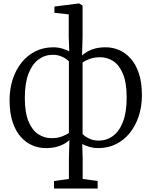

<svg xmlns="http://www.w3.org/2000/svg" viewBox="-20 -839 870 1102"><path d="M290 243V200L375.5 188V71L378.5 -35Q366.5 -23.5 347.8 -13Q329 -2.5 303 4.2Q277 11 241.5 11Q203.5 11 166.8 -4.2Q130 -19.5 100.2 -52.2Q70.5 -85 52.8 -137.5Q35 -190 35 -265Q35 -329 53 -384Q71 -439 104 -480.2Q137 -521.5 183.2 -544.5Q229.5 -567.5 285.5 -567.5Q314 -567.5 338.5 -560Q363 -552.5 377.5 -544L374.5 -627.5V-756.5L292.5 -765.5V-801.5L431 -819H435.5L454 -806.5V-627.5L451 -520.5Q463.5 -532.5 482 -543.2Q500.5 -554 526.5 -560.8Q552.5 -567.5 588 -567.5Q626 -567.5 662.5 -552.2Q699 -537 729 -504.2Q759 -471.5 776.8 -419Q794.5 -366.5 794.5 -292Q794.5 -228 776.5 -173Q758.5 -118 725.5 -76.5Q692.5 -35 646.2 -12Q600 11 544 11Q515.5 11 490.8 3.2Q466 -4.5 452 -12.5L454.5 71V188L540.5 200V243ZM275 -46Q310.5 -46 336.8 -56.2Q363 -66.5 375.5 -76V-486.5Q371 -492.5 358.2 -501.5Q345.5 -510.5 326.2 -517.5Q307 -524.5 282.5 -524.5Q238 -524.5 201.5 -498Q165 -471.5 143.8 -416.8Q122.5 -362 122.5 -277.5Q122.5 -192.5 143.8 -141.8Q165 -91 200 -68.5Q235 -46 275 -46ZM547 -32Q592 -32 628.2 -58.5Q664.5 -85 685.8 -139.8Q707 -194.5 707 -279Q707 -364 685.8 -415Q664.5 -466 630 -488.2Q595.5 -510.5 555.5 -510.5Q520 -510.5 493.2 -500.2Q466.5 -490 454 -480.5V-70Q459 -64 471.5 -55Q484 -46 503.2 -39Q522.5 -32 547 -32Z"/></svg>

Font: Merriweather 24pt Light
Style: Regular
Weight: 300
Designer: Eben Sorkin
Foundry: Eben Sorkin
Version: Version 2.100